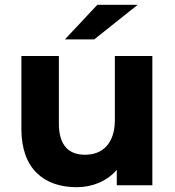

<svg xmlns="http://www.w3.org/2000/svg" viewBox="-20 -771 727 799"><path d="M553 -751H385L250 -607H372ZM458 -538V-272C458 -173 406 -127 334 -127C265 -127 225 -167 225 -257V-538H69V-234C69 -68 164 8 299 8C365 8 425 -17 466 -64V0H614V-538Z"/></svg>

Font: Montserrat Lite
Style: Bold
Weight: 700
Designer: Julieta Ulanovsky
Foundry: Julieta Ulanovsky
Version: Version 7.200;PS 007.200;hotconv 1.0.88;makeotf.lib2.5.64775